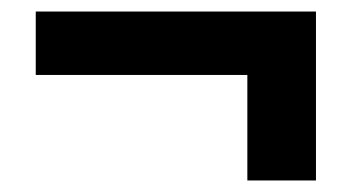

<svg xmlns="http://www.w3.org/2000/svg" viewBox="-20 -436 621 333"><path d="M409 -306H42V-416H528V-123H409Z"/></svg>

Font: Haskoy Bold
Style: Regular
Weight: 700
Designer: Ertekin Erdin
Foundry: Ertekin Erdin
Version: Version 1.500; ttfautohint (v1.8.3)